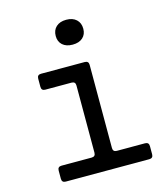

<svg xmlns="http://www.w3.org/2000/svg" viewBox="-115 -866 830 955"><g transform="rotate(-15 300.0 -388.5)"><path d="M105 0Q85 0 85 -20V-62Q85 -82 105 -82H260Q280 -82 280 -102V-448Q280 -468 260 -468H125Q105 -468 105 -488V-530Q105 -550 125 -550H350Q370 -550 370 -530V-102Q370 -82 390 -82H535Q555 -82 555 -62V-20Q555 0 535 0ZM315 -649Q282 -649 263 -666Q244 -683 244 -712Q244 -742 263 -759.5Q282 -777 315 -777Q348 -777 367 -759.5Q386 -742 386 -712Q386 -683 367 -666Q348 -649 315 -649Z"/></g></svg>

Font: Pitagon Sans Mono
Style: Regular
Weight: 400
Monospace: yes
Designer: Travis Tran
Foundry: Pitagon
Version: Version 1.001;gftools[0.9.26]